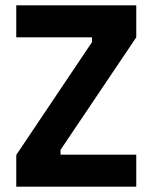

<svg xmlns="http://www.w3.org/2000/svg" viewBox="-20 -700 572 720"><path d="M41 -119 325 -542V-560H41V-680H491V-560L207 -138V-120H491V0H41Z"/></svg>

Font: Cairo
Style: Bold
Weight: 700
Designer: Mohamed Gaber
Foundry: Kief Type Foundry
Version: Version 2.100